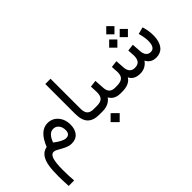

<svg xmlns="http://www.w3.org/2000/svg" viewBox="-91 -1242 2138 2138"><g transform="rotate(-45 978.0 -173.5)"><path d="M273.4 -144.5Q362.3 -75.7 411.6 -75.7Q471.2 -76.2 471.2 -144Q471.2 -190.4 446.8 -221.2Q422.4 -252 381.3 -252Q312 -252 273.4 -144.5ZM54.7 319.8Q49.3 230 49.3 162.6Q49.3 116.7 51.3 81.1Q53.2 45.4 58.6 9Q64 -27.3 74 -54.2Q84 -81.1 98.9 -103.8Q113.8 -126.5 136.2 -140.6Q158.7 -154.8 188 -160.6Q259.3 -341.3 380.9 -342.3Q457.5 -342.3 505.1 -286.6Q552.7 -231 552.7 -149.9Q552.7 -76.7 516.8 -32.7Q481 11.2 411.6 11.2Q362.3 11.2 292.5 -28.8Q274.4 -40 242.2 -56.6Q221.2 -67.4 204.6 -67.4Q167 -66.9 150.4 -14.4Q133.8 38.1 133.8 148.9Q133.8 238.8 140.6 319.8Z M867.7 0H855.5Q764.2 0 718.5 -47.1Q672.9 -94.2 672.9 -197.8V-667H755.4V-197.3Q755.4 -137.7 780 -112.8Q804.7 -87.9 855.5 -87.9H867.7Z M886.7 147.9 957.5 77.1 1029.3 148.4 958 219.2ZM1203.1 0H1191.4Q1097.2 0 1059.1 -69.8Q1008.8 0 907.2 0H848.1V-87.9H907.2Q965.3 -87.9 990.5 -113.3Q1015.6 -138.7 1015.6 -193.8Q1015.6 -207.5 1011.7 -287.1L1091.8 -296.9L1099.6 -176.8Q1105.5 -87.9 1192.4 -87.9H1203.1Z M1543.9 -578.1 1608.4 -642.6 1673.3 -578.1 1608.4 -513.2ZM1627.9 -450.2 1692.4 -514.6 1757.3 -450.2 1692.4 -385.3ZM1461.9 -450.2 1526.4 -514.6 1591.3 -450.2 1526.4 -385.3ZM1756.3 -87.9Q1824.2 -87.9 1824.2 -196.3Q1824.2 -247.6 1802.7 -325.2L1884.8 -347.2Q1908.2 -272.5 1908.2 -203.6Q1908.2 -168.9 1903.3 -139.4Q1898.4 -109.9 1887 -84Q1875.5 -58.1 1858.4 -39.8Q1841.3 -21.5 1815.4 -10.7Q1789.6 0 1756.8 0Q1672.9 0 1638.2 -69.8Q1587.4 0 1503.9 0Q1406.7 0 1375 -69.8Q1334.5 0 1217.3 0H1183.6V-87.9H1218.3Q1279.8 -87.9 1308.1 -110.8Q1336.4 -133.8 1336.4 -189.9Q1336.4 -217.8 1331.5 -276.9L1412.1 -286.6L1419.9 -176.3Q1422.9 -135.7 1444.3 -111.8Q1465.8 -87.9 1504.9 -87.9Q1552.2 -87.9 1573.7 -113.5Q1595.2 -139.2 1595.2 -189.9Q1595.2 -216.3 1590.3 -276.9L1670.9 -286.6L1678.7 -176.3Q1681.6 -136.2 1700.9 -112.1Q1720.2 -87.9 1756.3 -87.9Z"/></g></svg>

Font: Vazir FD
Style: FD
Weight: 400
Foundry: Based on Dejavu fonts, by Saber Rastikerdar
Version: Version 26.0.0